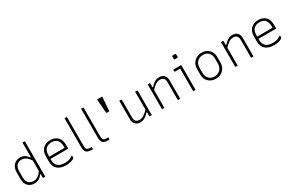

<svg xmlns="http://www.w3.org/2000/svg" viewBox="156 -2132 5287 3518"><g transform="rotate(-30 2800.0 -373.0)"><path d="M261 -536Q316 -536 356 -512.5Q396 -489 428 -443H440V-750H479Q490 -750 490 -739V0H451Q440 0 440 -11V-84H428Q397 -38 355 -14Q313 10 257 10Q205 10 163.5 -13.5Q122 -37 98.5 -81Q75 -125 75 -186V-330Q75 -426 127 -481Q179 -536 261 -536ZM166 -74Q203 -37 266 -37Q314 -37 357 -63Q400 -89 440 -151V-369Q400 -431 357 -460Q314 -489 266 -489Q202 -489 163.5 -446Q125 -403 125 -323V-193Q125 -154 136 -124Q147 -94 166 -74Z M903 -536Q955 -536 1002.5 -515Q1050 -494 1080.5 -445Q1111 -396 1111 -310V-245Q1111 -234 1100 -234H735V-212Q735 -129 778 -86Q827 -37 929 -37Q982 -37 1019.5 -49Q1057 -61 1096 -89H1108V-48Q1108 -43 1105 -40Q1080 -15 1034 -2.5Q988 10 928 10Q811 10 748 -45.5Q685 -101 685 -210V-304Q685 -370 703.5 -414.5Q722 -459 753.5 -486Q785 -513 824 -524.5Q863 -536 903 -536ZM903 -489Q825 -489 780 -445Q735 -401 735 -301V-281H1061V-306Q1061 -404 1015 -450Q995 -470 966.5 -479.5Q938 -489 903 -489Z M1500 -11Q1500 0 1489 0H1464Q1392 0 1361 -32Q1330 -64 1330 -137V-750H1369Q1380 -750 1380 -739V-134Q1380 -84 1398 -66Q1416 -47 1464 -47H1500Z M1850 -11Q1850 0 1839 0H1814Q1742 0 1711 -32Q1680 -64 1680 -137V-750H1719Q1730 -750 1730 -739V-134Q1730 -84 1748 -66Q1766 -47 1814 -47H1850Z M2104 -450H2052Q2043 -450 2041 -461L2026 -648Q2024 -674 2022 -698.5Q2020 -723 2018 -750H2117Q2128 -750 2127 -737Z M2398 -526Q2409 -526 2409 -515V-143Q2409 -89 2436 -63Q2463 -37 2508 -37Q2553 -37 2597.5 -64Q2642 -91 2694 -148V-526H2733Q2744 -526 2744 -515V0H2705Q2694 0 2694 -11V-91H2682Q2643 -45 2598.5 -17.5Q2554 10 2498 10Q2429 10 2394 -32Q2359 -74 2359 -133V-526Z M3010 0H2971Q2960 0 2960 -11V-526H2999Q3010 -526 3010 -515V-435H3022Q3061 -481 3105.5 -508.5Q3150 -536 3206 -536Q3275 -536 3310 -494Q3345 -452 3345 -393V0H3306Q3295 0 3295 -11V-383Q3295 -437 3268 -463Q3241 -489 3196 -489Q3151 -489 3106.5 -462Q3062 -435 3010 -378Z M3620 -11V-479H3511Q3500 -479 3500 -490V-526H3659Q3670 -526 3670 -515V0H3631Q3620 0 3620 -11ZM3607 -756H3676Q3687 -756 3687 -745V-676H3618Q3607 -676 3607 -687Z M4100 -536Q4166 -536 4214 -509Q4262 -482 4288.5 -435Q4315 -388 4315 -328V-207Q4315 -143 4286 -94Q4257 -45 4208 -17.5Q4159 10 4100 10Q4034 10 3986 -17Q3938 -44 3911.5 -91Q3885 -138 3885 -198V-319Q3885 -384 3914 -432.5Q3943 -481 3992 -508.5Q4041 -536 4100 -536ZM4109 -488Q4052 -488 4013.5 -464.5Q3975 -441 3955 -403Q3935 -365 3935 -319V-205Q3935 -128 3982 -83Q4002 -62 4030 -50Q4058 -38 4091 -38Q4148 -38 4187 -62.5Q4226 -87 4245.5 -125.5Q4265 -164 4265 -207V-321Q4265 -360 4253 -391.5Q4241 -423 4219 -445Q4199 -465 4171 -476.5Q4143 -488 4109 -488Z M4560 0H4521Q4510 0 4510 -11V-526H4549Q4560 -526 4560 -515V-435H4572Q4611 -481 4655.5 -508.5Q4700 -536 4756 -536Q4825 -536 4860 -494Q4895 -452 4895 -393V0H4856Q4845 0 4845 -11V-383Q4845 -437 4818 -463Q4791 -489 4746 -489Q4701 -489 4656.5 -462Q4612 -435 4560 -378Z M5303 -536Q5355 -536 5402.5 -515Q5450 -494 5480.5 -445Q5511 -396 5511 -310V-245Q5511 -234 5500 -234H5135V-212Q5135 -129 5178 -86Q5227 -37 5329 -37Q5382 -37 5419.5 -49Q5457 -61 5496 -89H5508V-48Q5508 -43 5505 -40Q5480 -15 5434 -2.5Q5388 10 5328 10Q5211 10 5148 -45.5Q5085 -101 5085 -210V-304Q5085 -370 5103.5 -414.5Q5122 -459 5153.5 -486Q5185 -513 5224 -524.5Q5263 -536 5303 -536ZM5303 -489Q5225 -489 5180 -445Q5135 -401 5135 -301V-281H5461V-306Q5461 -404 5415 -450Q5395 -470 5366.5 -479.5Q5338 -489 5303 -489Z"/></g></svg>

Font: Recursive Sn Lnr St Lt
Style: Regular
Weight: 300
Version: Version 1.079;hotconv 1.0.112;makeotfexe 2.5.65598; ttfautoh